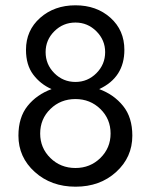

<svg xmlns="http://www.w3.org/2000/svg" viewBox="-20 -692 586 724"><path d="M49.5 -180.5Q49.5 -249.5 84 -292.5Q118.5 -335.5 174.5 -356Q132.5 -374.5 105.2 -410.8Q78 -447 78 -504Q78 -577.5 131.5 -624.8Q185 -672 264.5 -672Q344 -672 396.5 -625Q449 -578 449 -504Q449 -400 354 -356Q409.5 -335.5 444.2 -292.5Q479 -249.5 479 -180.5Q479 -99 418 -43.5Q357 12 265 12Q173 12 111.2 -43.5Q49.5 -99 49.5 -180.5ZM264.5 -383Q310.5 -383 343.5 -416Q376.5 -449 376.5 -495.5Q376.5 -541 343.5 -574Q310.5 -607 264.5 -607Q218 -607 185 -574.2Q152 -541.5 152 -495.5Q152 -449 185 -416Q218 -383 264.5 -383ZM264.5 -58.5Q320 -58.5 358.5 -96.2Q397 -134 397 -188.5Q397 -243.5 358.5 -281Q320 -318.5 264.5 -318.5Q208.5 -318.5 170 -281Q131.5 -243.5 131.5 -188.5Q131.5 -134 170 -96.2Q208.5 -58.5 264.5 -58.5Z"/></svg>

Font: League Spartan
Style: Regular
Weight: 350
Foundry: The League of Moveable Type
Version: Version 2.002